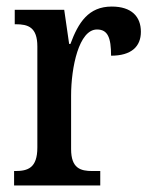

<svg xmlns="http://www.w3.org/2000/svg" viewBox="-20 -566 463 586"><path d="M23 0H286V-44H262C226 -44 197 -52 197 -111V-274C197 -361 221 -476 276 -476C309 -476 319 -451 319 -396C381 -396 410 -424 410 -469C410 -515 382 -546 321 -546C250 -546 219 -497 195 -432H191L176 -536H25V-492H28C66 -492 94 -483 94 -424V-116C94 -53 65 -44 26 -44H23Z"/></svg>

Font: Noto Serif Devanagari Condensed Medium
Style: Regular
Weight: 500
Width: 3
Designer: Universal Thirst, Indian Type Foundry and the Monotype Design Team
Foundry: Monotype Imaging Inc.
Version: Version 2.004